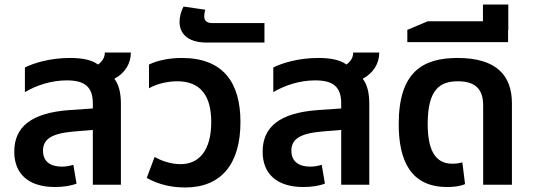

<svg xmlns="http://www.w3.org/2000/svg" viewBox="-20 -816 2355 848"><path d="M318 -5 304 -88C290 -84 272 -80 254 -80C202 -80 170 -103 170 -150C170 -199 203 -226 304 -235L390 -242V0H514V-358C514 -405 505 -443 485 -468C533 -494 558 -536 558 -584H443C443 -561 431 -544 413 -531C383 -553 339 -560 289 -560C200 -560 128 -537 90 -518V-409C140 -439 207 -461 275 -461C355 -461 390 -432 390 -359V-337L289 -330C117 -318 43 -255 43 -146C43 -47 107 10 223 10C258 10 292 5 318 -5Z M798 12C957 12 1042 -92 1042 -277C1042 -451 966 -560 783 -560C729 -560 678 -550 638 -531V-426C670 -445 719 -457 763 -457C865 -457 913 -394 913 -277C913 -154 861 -91 778 -91C734 -91 692 -106 663 -123L628 -30C681 -1 736 12 798 12Z M893 -628H1148V-714H918C892 -714 882 -726 882 -744C882 -753 884 -766 887 -773L791 -787C779 -767 773 -740 773 -719C773 -673 803 -628 893 -628Z M1415 -5 1401 -88C1387 -84 1369 -80 1351 -80C1299 -80 1267 -103 1267 -150C1267 -199 1300 -226 1401 -235L1487 -242V0H1611V-358C1611 -405 1602 -443 1582 -468C1630 -494 1655 -536 1655 -584H1540C1540 -561 1528 -544 1510 -531C1480 -553 1436 -560 1386 -560C1297 -560 1225 -537 1187 -518V-409C1237 -439 1304 -461 1372 -461C1452 -461 1487 -432 1487 -359V-337L1386 -330C1214 -318 1140 -255 1140 -146C1140 -47 1204 10 1320 10C1355 10 1389 5 1415 -5Z M1955 10C1982 10 2013 7 2034 -3L2022 -99C2009 -95 1994 -93 1977 -93C1895 -93 1869 -166 1869 -269C1869 -421 1923 -457 2002 -457C2083 -457 2114 -419 2114 -350V0H2241V-360C2241 -482 2173 -560 2001 -560C1847 -560 1741 -498 1741 -268C1741 -108 1793 10 1955 10Z M2225 -683V-796H2113V-722H1869L1779 -684V-630H2224V-683Z"/></svg>

Font: Noto Sans Thai Semi
Style: Regular
Weight: 600
Designer: Monotype Design Team
Foundry: Monotype Imaging Inc.
Version: Version 1.901